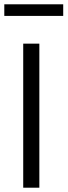

<svg xmlns="http://www.w3.org/2000/svg" viewBox="-40 -873 314 893"><path d="M68 -670V0H143V-670ZM-20 -799H254V-853H-20Z"/></svg>

Font: LT Wave Alt Light
Style: Regular
Weight: 300
Designer: Daniel Lyons
Version: Version 2.5 (Glyphs App)